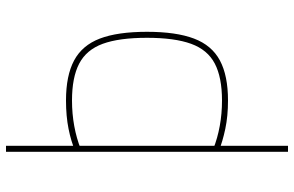

<svg xmlns="http://www.w3.org/2000/svg" viewBox="-190 -580 980 640"><g transform="rotate(-90 300.0 -260.0)"><path d="M285 10Q233 10 190.5 1Q148 -8 116 -21L124 -39Q159 -25 200 -17.5Q241 -10 285 -10Q362 -10 408 -34Q454 -58 474 -113Q494 -168 494 -260Q494 -353 474 -407.5Q454 -462 408 -486Q362 -510 285 -510Q241 -510 200 -502.5Q159 -495 124 -481L116 -499Q148 -513 190.5 -521.5Q233 -530 285 -530Q368 -530 418.5 -503Q469 -476 491.5 -417Q514 -358 514 -260Q514 -163 491.5 -103.5Q469 -44 418.5 -17Q368 10 285 10ZM114 210V-730H134V210Z"/></g></svg>

Font: M PLUS Code Latin Expanded Thin
Style: Regular
Weight: 250
Width: 7
Designer: Coji Morishita
Foundry: UNDERFOREST DESIGN
Version: Version 1.002; ttfautohint (v1.8.3)